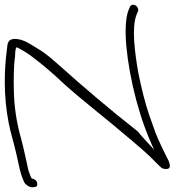

<svg xmlns="http://www.w3.org/2000/svg" viewBox="-43 -792 806 818"><path d="M-6 -268C3 -222 16 -184 26 -139L38 -85C42 -63 51 -35 60 -16C64 -7 81 6 94 6L103 5C114 5 118 -3 115 -14C113 -23 102 -31 93 -31C92 -33 89 -36 88 -39C82 -54 76 -70 74 -85L62 -139C57 -159 53 -180 47 -201C26 -274 17 -345 16 -406C15 -456 15 -510 21 -550C22 -562 21 -582 27 -590C30 -590 31 -590 32 -589C60 -575 82 -560 110 -538C149 -508 188 -474 227 -437C310 -362 409 -287 495 -213C544 -172 588 -135 619 -102C630 -91 638 -83 644 -78C648 -74 656 -72 666 -72C689 -72 681 -99 668 -121C653 -151 635 -188 620 -225C612 -248 603 -273 594 -298C574 -356 560 -415 546 -483C531 -570 517 -676 539 -730L545 -744C547 -748 546 -753 544 -758C537 -774 517 -776 511 -764L505 -750C491 -716 490 -655 495 -597C509 -450 553 -280 614 -154C612 -156 604 -165 603 -166C586 -184 565 -206 544 -232C429 -322 314 -420 210 -513C178 -541 153 -564 119 -584C89 -601 57 -628 16 -626C-9 -624 -11 -607 -13 -586C-25 -495 -29 -388 -6 -268Z"/></svg>

Font: Stray Cat
Style: SuExtOpObl
Weight: 400
Version: Version 1.0